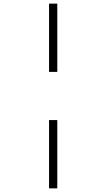

<svg xmlns="http://www.w3.org/2000/svg" viewBox="-20 -782 581 1049"><path d="M248 -762.2H293V-389.2H248ZM248 -126H293V247.1H248Z"/></svg>

Font: JBL Sans
Style: Light
Weight: 300
Version: Version 1.10